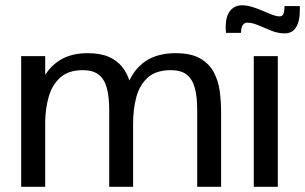

<svg xmlns="http://www.w3.org/2000/svg" viewBox="-20 -714 1166 734"><path d="M61 0V-499.5H152.8V-427.7Q178.2 -467.8 218.3 -489.3Q258.3 -510.7 314.9 -510.7Q363.8 -510.7 395.5 -496.8Q427.2 -482.9 446.3 -459.2Q465.3 -435.5 474.6 -406.2Q499 -457.5 542.7 -484.1Q586.4 -510.7 651.4 -510.7Q710.4 -510.7 745.4 -490.5Q780.3 -470.2 797.6 -437.3Q814.9 -404.3 820.1 -365.2Q825.2 -326.2 825.2 -288.6V0H733.9V-294.4Q733.9 -343.8 724.9 -377.4Q715.8 -411.1 694.1 -428.5Q672.4 -445.8 633.3 -445.8Q576.2 -445.8 544.7 -417.2Q513.2 -388.7 501 -342.3Q488.8 -295.9 488.8 -242.2V0H397.5V-294.4Q397.5 -343.8 388.4 -377.4Q379.4 -411.1 357.4 -428.5Q335.4 -445.8 296.9 -445.8Q241.7 -445.8 210.4 -417.7Q179.2 -389.6 166.3 -344.2Q153.3 -298.8 152.8 -247.1V0Z M950.2 0V-499.5H1042V0ZM1068.8 -586.4Q1043 -586.4 1017.3 -596.7Q991.7 -606.9 968 -617.2Q944.3 -627.4 924.3 -627.4Q915 -627.4 908.4 -618.7Q901.9 -609.9 901.4 -588.4H844.2Q843.3 -594.2 843 -599.9Q842.8 -605.5 842.8 -610.4Q842.8 -638.7 850.6 -657Q858.4 -675.3 872.6 -684.6Q886.7 -693.8 904.3 -693.8Q923.8 -693.8 944.3 -687.5Q964.8 -681.2 984.4 -672.6Q1003.9 -664.1 1020.5 -657.7Q1037.1 -651.4 1048.8 -651.4Q1059.6 -651.4 1063.5 -660.9Q1067.4 -670.4 1067.9 -690.9H1126Q1126.5 -686 1126.5 -681.2Q1126.5 -676.3 1126 -671.4Q1126 -643.6 1119.1 -624.8Q1112.3 -606 1099.9 -596.2Q1087.4 -586.4 1068.8 -586.4Z"/></svg>

Font: Pontano Sans Medium
Style: Regular
Weight: 500
Designer: Vernon Adams
Foundry: Vernon Adams
Version: Version 2.001